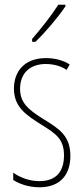

<svg xmlns="http://www.w3.org/2000/svg" viewBox="-20 -783 352 813"><path d="M257 -756V-763H227C193 -711 161 -671 116 -618V-606H130C169 -643 224 -707 257 -756ZM278 -123C278 -210 228 -239 162 -280C98 -320 65 -349 65 -407C65 -475 109 -512 174 -512C206 -512 240 -503 262 -487L275 -510C249 -527 213 -537 175 -537C82 -537 39 -479 39 -408C39 -330 90 -296 157 -254C216 -217 251 -195 251 -125C251 -56 217 -16 147 -16C105 -16 65 -31 36 -52V-21C59 -6 98 10 147 10C235 10 278 -43 278 -123Z"/></svg>

Font: Noto Sans Georgian ExtraCondensed Thin
Style: Regular
Weight: 100
Width: 2
Designer: Monotype Design Team, Akaki Razmadze
Foundry: Google LLC
Version: Version 2.005